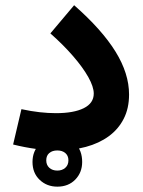

<svg xmlns="http://www.w3.org/2000/svg" viewBox="-20 -566 541 726"><path d="M196.8 2.9Q215.4 2.9 227.1 12.8Q238.7 22.8 238.7 40.2Q238.7 58 226.9 68.5Q215.1 79 196.8 79Q178.2 79 166.5 68.5Q154.9 58 154.9 40.2Q154.9 22.5 166.3 12.7Q177.8 2.9 196.8 2.9ZM196.8 -48.8Q157.4 -48.8 130.1 -21.7Q102.9 5.3 102.9 46.5Q102.9 88.2 130 114Q157.1 139.8 196.8 139.8Q238.6 139.8 264.7 113Q290.7 86.2 290.7 46.5Q290.7 3.3 265.2 -22.7Q239.6 -48.8 196.8 -48.8ZM468 -208.7Q468 -288.1 416.6 -371.1Q365.2 -454.1 260.3 -546.3L170.5 -439.7Q219.2 -396.7 256.3 -353.9Q293.3 -311.2 313.9 -274.5Q334.5 -237.7 334.5 -212.3Q334.5 -175.7 296.6 -156.9Q258.8 -138.1 191.4 -138.1Q162.2 -138.1 130 -141.7Q97.8 -145.3 61 -153.2L29.6 -19.6Q73.8 -8.6 115.8 -2.9Q157.7 2.9 195.6 2.9Q254.9 2.9 304.7 -10.6Q354.5 -24 391.1 -50.7Q427.7 -77.4 447.8 -116.9Q468 -156.3 468 -208.7Z"/></svg>

Font: Estedad-FD VF
Style: Regular
Weight: 100
Designer: Amin Abedi
Version: Version 7.3